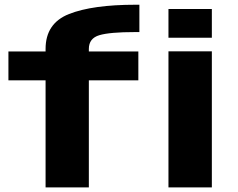

<svg xmlns="http://www.w3.org/2000/svg" viewBox="-20 -812 1032 832"><path d="M177.5 0H365V-464H579.5V-589H365V-600Q365 -646 410.5 -659.5Q456 -673 564 -673H584V-791.5H568Q380.5 -791.5 279 -751.2Q177.5 -711 177.5 -600V-589H16.5V-464H177.5ZM710 0H898V-589.5H710ZM710 -773V-648.5H898V-773Z"/></svg>

Font: Anybody Expanded
Style: Bold
Weight: 700
Width: 7
Designer: Tyler Finck
Foundry: Etcetera Type Company
Version: Version 1.113;gftools[0.9.25]